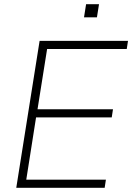

<svg xmlns="http://www.w3.org/2000/svg" viewBox="-20 -901 634 921"><path d="M58 0 170 -705H594L588 -666H206L160 -377H522L516 -338H153L106 -39H488L482 0ZM383 -818 393 -881H455L445 -818Z"/></svg>

Font: Nunito Sans 12pt ExtraLight 12pt ExtraLight
Style: Italic
Weight: 250
Italic angle: -9°
Version: Version 3.101;gftools[0.9.27]